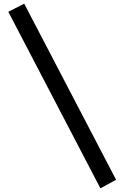

<svg xmlns="http://www.w3.org/2000/svg" viewBox="-20 -1020 674 1040"><path d="M25 -956.2 111.2 -1000 608.8 -46.2 523.8 0Z"/></svg>

Font: Abordage
Style: Regular
Weight: 400
Designer: Ange Degheest & Eugénie Bidaut
Foundry: Velvetyne Type Foundry
Version: Version 1.000;FEAKit 1.0